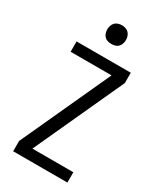

<svg xmlns="http://www.w3.org/2000/svg" viewBox="-233 -1031 940 1113"><g transform="rotate(30 237.5 -474.0)"><path d="M56 0V-69L330 -666H56V-735H419V-666L145 -69H419V0ZM238 -823Q225 -823 212.5 -826.5Q200 -830 191.5 -839Q183 -848 179 -860Q175 -872 175 -885Q175 -898 179 -910Q183 -922 191.5 -931Q200 -940 212.5 -944Q225 -948 238 -948Q250 -948 262.5 -944Q275 -940 283.5 -931Q292 -922 296 -910Q300 -898 300 -885Q300 -872 296 -860Q292 -848 283.5 -839Q275 -830 262.5 -826.5Q250 -823 238 -823Z"/></g></svg>

Font: Iosevka QP
Style: Regular
Weight: 400
Designer: Belleve Invis
Foundry: Belleve Invis
Version: Version 20.0.0; ttfautohint (v1.8.4)